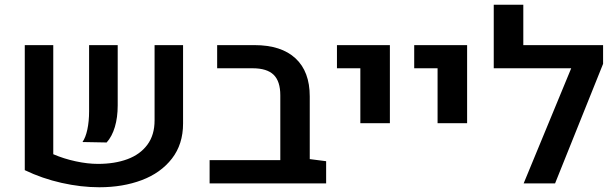

<svg xmlns="http://www.w3.org/2000/svg" viewBox="-20 -770 2586 806"><path d="M203.6 -122.6Q248 -103.5 297.9 -92.8Q347.7 -82 391.6 -82Q461.4 -82 514.9 -101.8Q568.4 -121.6 598.6 -162.4Q628.9 -203.1 628.9 -264.6V-580.6H748.5V-251.5Q748.5 -164.6 701.7 -104.2Q654.8 -43.9 575.2 -13.9Q495.6 16.1 397 16.1Q320.3 16.1 238.8 -2.2Q157.2 -20.5 84 -55.7V-580.6H203.6ZM354 -302.7V-580.6H474.1V-327.1Q474.1 -277.3 462.2 -237.1Q450.2 -196.8 427.7 -171.9L326.2 -173.8Q339.4 -192.4 346.7 -226.3Q354 -260.3 354 -302.7Z M1349.1 -93.3V0H859.9V-97.7H1156.7V-370.1Q1156.7 -428.7 1128.7 -456.1Q1100.6 -483.4 1040.5 -483.4H891.6V-580.6H1048.3Q1160.6 -580.6 1220.5 -525.1Q1280.3 -469.7 1280.3 -365.2V-102.1Z M1492.7 -483.4H1394.5V-580.6H1616.7V-252.9H1492.7Z M1816.9 -483.4H1718.8V-580.6H1940.9V-252.9H1816.9Z M2511.7 -502 2310.1 0H2178.2L2377.9 -483.4H2052.7V-750H2176.8V-580.6H2511.7Z"/></svg>

Font: Heebo Medium
Style: Regular
Weight: 500
Designer: Oded Ezer
Foundry: Meir Sadan
Version: Version 2.001; ttfautohint (v1.5.14-ce02) -l 8 -r 50 -G 200 